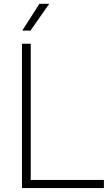

<svg xmlns="http://www.w3.org/2000/svg" viewBox="-20 -964 558 984"><path d="M92.5 0V-740H137.5V-42H512.5V0ZM94 -807 182 -944.5H232.5L136 -807Z"/></svg>

Font: Encode Sans Condensed Thin ExtraLight
Style: Regular
Weight: 250
Version: Version 3.002